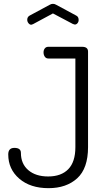

<svg xmlns="http://www.w3.org/2000/svg" viewBox="-20 -975 552 1001"><path d="M256 -905 152 -849Q151 -849 149 -848Q145 -846 143 -846Q135 -846 128.5 -854Q122 -862 122 -872Q122 -887 135 -894L239 -950Q247 -955 256 -955Q265 -955 273 -950L377 -894Q390 -888 390 -871Q390 -861 384 -854Q378 -847 370 -847Q369 -847 360 -850ZM373 -670H232Q220 -670 213.5 -679.5Q207 -689 207 -702Q207 -714 213.5 -722.5Q220 -731 232 -731H408Q439 -731 439 -706V-208Q439 -97 382.5 -45.5Q326 6 233 6Q138 6 80.5 -43.5Q23 -93 23 -170Q23 -204 55 -204Q89 -204 89 -178Q89 -121 127.5 -88Q166 -55 231 -55Q299 -55 336 -93Q373 -131 373 -208Z"/></svg>

Font: Dosis
Style: Book
Weight: 400
Designer: EdgarTolentino, PabloImpallari, IginoMarini
Foundry: EdgarTolentino, PabloImpallari, IginoMarini
Version: Version 1.007